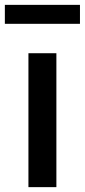

<svg xmlns="http://www.w3.org/2000/svg" viewBox="-30 -770 349 790"><path d="M87 0V-551H202V0ZM-10 -672V-750H299V-672Z"/></svg>

Font: Source Han Sans TC Medium
Style: Regular
Weight: 500
Designer: Ryoko NISHIZUKA Ë•øÂ°öÊ∂ºÂ≠ê (kana, bopomofo & ideographs); Paul D. Hunt (Latin, Greek & Cyrillic); Sandoll Communicatio
Foundry: Adobe
Version: Version 2.004;hotconv 1.0.118;makeotfexe 2.5.65603